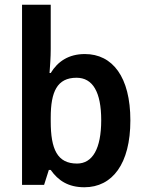

<svg xmlns="http://www.w3.org/2000/svg" viewBox="-20 -780 615 810"><path d="M194 -573V-760H73V0H166L186 -63H194C225 -19 267 10 336 10C454 10 530 -89 530 -272C530 -455 455 -552 338 -552C269 -552 223 -520 194 -472H189C191 -499 194 -538 194 -573ZM303 -452C371 -452 407 -392 407 -273C407 -152 370 -90 305 -90C222 -90 194 -150 194 -268V-284C194 -393 221 -452 303 -452Z"/></svg>

Font: Noto Sans Thai SemCond SemBd
Style: Regular
Weight: 600
Width: 4
Designer: Monotype Design Team
Foundry: Monotype Imaging Inc.
Version: Version 2.002